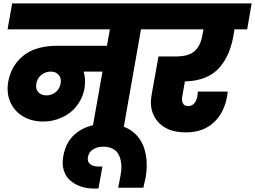

<svg xmlns="http://www.w3.org/2000/svg" viewBox="-20 -760 1481 1115"><path d="M250 -206.1Q280.8 -206.1 303.7 -225.3Q326.7 -244.6 332 -274.9Q337.4 -304.7 321.3 -324.5Q305.2 -344.2 274.9 -344.2Q243.2 -344.2 219.5 -324.5Q195.8 -304.7 190.9 -273.9Q185.5 -243.7 202.1 -224.9Q218.8 -206.1 250 -206.1ZM23.9 -589.8 50.8 -740.2H912.1L886.2 -589.8H798.8L694.8 0H514.2L575.2 -344.2H465.8Q479 -300.3 471.2 -249Q462.9 -202.1 439.2 -164.6Q415.5 -127 382.6 -103Q349.6 -79.1 310.8 -66.7Q272 -54.2 231 -54.2Q164.6 -54.2 114 -84Q63.5 -113.8 40 -167Q16.6 -220.2 27.8 -285.2Q41 -356 82 -403.8Q123 -451.7 179.9 -472.9Q236.8 -494.1 307.1 -494.1H601.1L618.2 -589.8Z M524.4 335Q484.9 335 450.2 323.2Q415.5 311.5 388.9 289.1Q362.3 266.6 350.6 229.5Q338.9 192.4 347.7 146Q363.3 55.7 429.9 7.3Q496.6 -41 595.7 -41Q638.2 -41 673.3 -32Q708.5 -22.9 734.1 -6.8Q759.8 9.3 779.1 32Q798.3 54.7 809.8 81.3Q821.3 107.9 826.9 138.7Q832.5 169.4 832.3 201.2Q832 232.9 826.7 266.1Q823.2 285.6 812.5 330.1H666.5L679.7 259.8Q687 224.1 684.1 193.4Q681.2 162.6 670.4 140.1Q659.7 117.7 636.5 104.7Q613.3 91.8 579.6 91.8Q546.9 91.8 521.5 106.7Q496.1 121.6 490.7 151.9Q485.8 179.2 503.4 193.1Q521 207 549.3 207H574.7L551.8 335Z M857.4 -589.8 884.3 -740.2H1441.4L1415.5 -589.8H1341.3L1335.4 -550.8Q1324.7 -493.7 1305.7 -449.2Q1286.6 -404.8 1254.4 -367.4Q1222.2 -330.1 1171.4 -309.3Q1120.6 -288.6 1053.7 -287.1L1038.6 -200.2Q1033.7 -175.3 1042.2 -159.7Q1050.8 -144 1073.7 -144Q1093.8 -144 1107.4 -159.2Q1121.1 -174.3 1125.5 -198.2L1129.4 -228H1302.7Q1301.3 -212.4 1299.3 -204.1Q1283.2 -105.5 1220.9 -48.3Q1158.7 8.8 1059.6 8.8Q950.7 8.8 897 -53Q843.3 -114.7 860.4 -209L900.4 -432.1H1000.5Q1074.7 -432.1 1109.1 -462.4Q1143.6 -492.7 1154.3 -550.8L1161.6 -589.8Z"/></svg>

Font: Poppins ExtraBold
Style: Italic
Weight: 800
Italic angle: -10°
Designer: Ninad Kale (Devanagari), Jonny Pinhorn (Latin)
Foundry: Indian Type Foundry
Version: Version 3.200;PS 1.000;hotconv 16.6.54;makeotf.lib2.5.65590